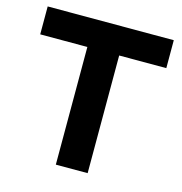

<svg xmlns="http://www.w3.org/2000/svg" viewBox="-101 -760 808 851"><g transform="rotate(15 303.5 -334.0)"><path d="M230.4 0V-539.9H14.1V-668H592.7V-539.9H376.4V0Z"/></g></svg>

Font: Atkinson Hyperlegible Next
Style: Regular
Weight: 400
Designer: Elliott Scott, Megan Eiswerth, Linus Boman, Theodore Petrosky, Letters from Sweden
Foundry: Applied Design Works, Letters from Sweden
Version: Version 2.001